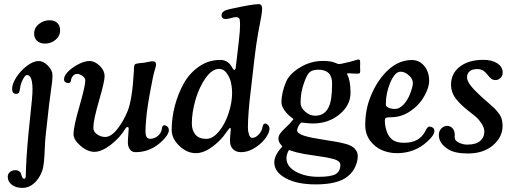

<svg xmlns="http://www.w3.org/2000/svg" viewBox="-20 -730 2473 931"><path d="M145.5 -566.9Q145.5 -595.2 168.5 -613.5Q191.4 -631.8 220.2 -631.8Q244.1 -631.8 257.8 -618.7Q271.5 -605.5 271.5 -583Q271.5 -555.7 249.5 -537.1Q227.5 -518.6 198.7 -518.6Q173.8 -518.6 159.7 -532Q145.5 -545.4 145.5 -566.9ZM134.8 -246.1Q146.5 -364.7 110.8 -366.2Q102.5 -366.7 91.6 -346.2Q80.6 -325.7 77.6 -304.2Q75.7 -286.6 71.5 -280.5Q67.4 -274.4 57.6 -274.9Q38.6 -275.9 38.6 -298.8Q38.6 -323.2 59.1 -355.2Q79.6 -387.2 110.6 -410.6Q141.6 -434.1 167.5 -434.1Q190.9 -434.1 212.6 -411.4Q234.4 -388.7 234.4 -366.2Q234.4 -349.1 232.4 -331.3Q230.5 -313.5 225.8 -281.7Q221.2 -250 217.8 -220.7L201.7 -75.7Q198.7 -51.3 197.3 -12.5Q195.8 26.4 193.1 54.7Q190.4 83 183.6 101.1Q169.9 137.2 144.8 159.2Q119.6 181.2 88.9 181.2Q57.1 181.2 37.4 165.8Q17.6 150.4 17.6 127.4Q17.6 112.8 28.1 104.2Q38.6 95.7 53.7 95.2Q70.3 94.7 79.6 106.9Q81.5 109.9 83.7 118.2Q85.9 126.5 89.1 131.8Q92.3 137.2 98.1 136.7Q105 136.2 105 121.1Q106.9 31.7 118.2 -83.5Z M438 6.3Q404.3 6.3 370.4 -22.9Q336.4 -52.2 336.4 -80.1Q336.4 -114.7 365 -213.9Q393.6 -313 393.6 -339.8Q393.6 -353 378.4 -362.8Q365.7 -371.6 354.5 -371.6Q342.3 -372.1 333.7 -361.8Q325.2 -351.6 324.2 -339.8Q322.8 -327.1 311 -327.1Q290.5 -329.6 290.5 -344.2Q290.5 -367.2 318.8 -391.1Q341.3 -409.7 366.9 -421.9Q392.6 -434.1 413.6 -434.1Q440.4 -434.1 464.8 -409.7Q487.3 -387.2 487.3 -360.4Q487.3 -335.4 460 -241.2Q432.6 -147 432.6 -111.3Q432.6 -91.3 450.7 -78.6Q468.8 -65.9 490.2 -65.9Q518.1 -65.9 547.9 -102.8Q577.6 -139.6 599.1 -191.9Q621.6 -247.6 629.4 -388.2Q629.4 -390.6 629.6 -396.7Q629.9 -402.8 630.1 -405.8Q630.4 -408.7 631.6 -412.8Q632.8 -417 635.7 -418.9Q638.7 -420.9 643.1 -421.4Q651.4 -423.8 678.2 -425.8Q682.6 -426.3 699.2 -429.9Q715.8 -433.6 722.2 -432.6Q730.5 -432.1 733.6 -428Q736.8 -423.8 736.8 -415.5Q736.8 -412.1 734.4 -403.8Q731.9 -395.5 727.5 -379.6Q723.1 -363.8 719.7 -345.7Q719.2 -342.8 715.1 -321.5Q710.9 -300.3 709.7 -293.7Q708.5 -287.1 704.8 -266.8Q701.2 -246.6 699.7 -236.8Q698.2 -227.1 695.3 -208.5Q692.4 -189.9 691.2 -177.7Q689.9 -165.5 688.5 -149.7Q687 -133.8 686.3 -119.6Q685.5 -105.5 685.5 -92.3Q685.5 -58.1 706.1 -57.1Q726.6 -56.2 744.6 -70.1Q762.7 -84 766.1 -111.8Q768.6 -122.6 776.9 -122.6Q786.1 -122.1 792.5 -115.2Q798.8 -108.4 798.8 -98.1Q798.8 -86.4 786.4 -69.1Q773.9 -51.8 753.4 -34.7Q702.1 7.8 637.7 7.8Q620.1 7.8 610.6 -4.6Q601.1 -17.1 600.1 -35.2Q599.6 -47.9 601.8 -72.8Q604 -97.7 604 -107.4Q603.5 -114.3 596.7 -114.3Q594.2 -114.3 587.9 -106.4Q562.5 -63 517.6 -28.3Q472.7 6.3 438 6.3Z M812.5 -100.1Q812.5 -157.7 827.6 -216.1Q842.8 -274.4 870.8 -325Q898.9 -375.5 945.3 -407.5Q991.7 -439.5 1048.3 -439.5Q1083 -439.5 1102.5 -408.2Q1111.3 -391.1 1115.7 -391.1Q1122.6 -391.1 1123.5 -405.8L1129.4 -455.6Q1140.1 -543.9 1142.8 -578.4Q1145.5 -612.8 1142.1 -636.2Q1138.7 -647 1123.5 -647Q1117.2 -647 1098.9 -642.1Q1080.6 -637.2 1072.8 -637.7Q1054.2 -638.7 1054.2 -656.7Q1054.2 -677.7 1094.7 -686Q1204.1 -710 1233.9 -710Q1251 -710 1251 -688.5Q1251 -671.9 1246.1 -646.5Q1241.2 -621.1 1231.4 -567.4Q1221.7 -513.7 1213.9 -446.8L1197.3 -301.8Q1182.1 -180.7 1182.1 -110.4Q1182.1 -93.3 1187.3 -77.6Q1192.4 -62 1202.1 -61.5Q1216.3 -61 1230 -73.5Q1243.7 -85.9 1250.5 -103.5Q1252 -107.4 1253.9 -118.2Q1257.3 -130.9 1266.1 -130.9Q1272.9 -130.9 1279.8 -123.8Q1286.6 -116.7 1286.6 -105Q1286.6 -88.9 1271.5 -65.9Q1256.3 -43 1231.9 -24.4Q1190.4 7.8 1148.4 7.8Q1125 7.8 1110.1 -6.3Q1095.2 -20.5 1095.2 -47.9Q1095.2 -56.6 1095.9 -66.9Q1096.7 -77.1 1097.4 -84.2Q1098.1 -91.3 1098.6 -97.4Q1099.1 -103.5 1098.6 -106.7Q1098.1 -109.9 1096.2 -109.9Q1093.8 -109.9 1087.4 -101.8Q1081.1 -93.8 1071.5 -80.3Q1062 -66.9 1055.2 -59.6Q1028.8 -30.3 995.6 -8.8Q962.4 12.7 929.7 12.7Q886.7 12.7 849.6 -22.7Q812.5 -58.1 812.5 -100.1ZM980 -56.6Q1011.7 -56.6 1041.3 -92.3Q1070.8 -127.9 1088.1 -179.9Q1105.5 -231.9 1105.5 -280.8Q1105.5 -304.7 1100.1 -329.3Q1094.7 -354 1079.6 -375Q1064.5 -396 1042.5 -396Q1008.3 -396 976.8 -351.3Q945.3 -306.6 927.7 -245.4Q910.2 -184.1 910.2 -130.9Q910.2 -98.1 927.5 -77.4Q944.8 -56.6 980 -56.6Z M1344.7 -234.4Q1344.7 -279.3 1367.2 -333.5Q1383.8 -372.1 1435.1 -403.3Q1486.3 -434.6 1546.9 -434.6Q1583.5 -434.6 1606 -425.3Q1617.7 -419.4 1623.5 -419.4Q1633.3 -419.4 1657.2 -425.8Q1675.3 -429.2 1693.8 -435.1Q1712.4 -440.9 1715.8 -441.4Q1723.1 -441.9 1725.6 -437Q1727.1 -432.1 1726.1 -405.8Q1726.1 -401.4 1726.3 -395.3Q1726.6 -389.2 1726.6 -386.2Q1726.6 -383.3 1726.1 -380.1Q1725.6 -377 1724.4 -375.5Q1723.1 -374 1720.7 -373.5Q1711.4 -372.1 1692.4 -373.5Q1673.3 -375 1667 -374.5Q1664.6 -374.5 1663.6 -373Q1662.6 -371.6 1662.8 -370.4Q1663.1 -369.1 1664.1 -368.2Q1679.7 -338.4 1679.7 -279.8Q1679.7 -219.7 1626.2 -175.5Q1572.8 -131.3 1497.6 -131.3Q1482.4 -131.3 1464.1 -133.5Q1445.8 -135.7 1444.8 -135.7Q1438 -135.7 1432.1 -126.5Q1420.9 -108.9 1420.9 -97.7Q1420.9 -82 1458 -70.8Q1487.8 -61.5 1555.4 -51.5Q1623 -41.5 1652.8 -33.2Q1686 -24.9 1700.4 -8.8Q1714.8 7.3 1714.8 26.4Q1714.8 55.7 1699 85.9Q1683.1 116.2 1650.9 135.7Q1603.5 164.1 1510.3 164.1Q1419.9 164.1 1365 134Q1310.1 104 1310.1 57.6Q1310.1 23.4 1345.7 -15.6Q1348.6 -18.6 1348.6 -20L1344.7 -25.4Q1330.1 -41 1330.1 -57.6Q1330.1 -71.8 1339.6 -84.2Q1349.1 -96.7 1366.9 -113Q1384.8 -129.4 1394 -141.6Q1395.5 -143.6 1397.7 -145.8Q1399.9 -147.9 1401.1 -149.4Q1402.3 -150.9 1402.3 -152.3Q1402.3 -153.3 1401.4 -154.5Q1400.4 -155.8 1397 -158Q1393.6 -160.2 1391.6 -161.6Q1374 -174.8 1359.4 -195.3Q1344.7 -215.8 1344.7 -234.4ZM1508.8 -168.9Q1554.7 -168.9 1574.7 -212.4Q1590.3 -245.1 1590.3 -325.2Q1590.3 -392.1 1523.9 -392.1Q1493.2 -392.1 1479.7 -378.2Q1466.3 -364.3 1453.6 -326.2Q1437.5 -283.2 1437.5 -230Q1437.5 -208.5 1459.7 -188.7Q1481.9 -168.9 1508.8 -168.9ZM1369.1 37.1Q1369.1 77.1 1414.3 102.3Q1459.5 127.4 1524.4 127.4Q1584.5 127.4 1607.4 114.3Q1630.4 101.1 1630.4 69.3Q1630.4 50.8 1597.2 41Q1571.3 33.7 1520.5 26.6Q1469.7 19.5 1457.5 17.1Q1418.5 10.3 1391.6 0.5Q1384.3 -2.4 1382.8 -2.4Q1380.4 -2.4 1377.9 2.9Q1369.1 21.5 1369.1 37.1Z M1977.5 -439Q2006.8 -439 2026.9 -420.9Q2061 -390.1 2061 -337.9Q2061 -311.5 2044.4 -277.3Q2027.8 -243.2 2003.9 -219.2Q1945.3 -161.6 1877.9 -161.6Q1857.9 -161.6 1852.1 -158.9Q1846.2 -156.2 1846.2 -145Q1846.2 -121.6 1853.5 -97.9Q1860.8 -74.2 1875 -59.6Q1895 -37.6 1940.4 -37.6Q2014.6 -37.6 2043.9 -96.7Q2049.3 -107.9 2053.5 -112.1Q2057.6 -116.2 2063 -116.2Q2070.3 -116.2 2078.1 -111.3Q2086.4 -106 2086.4 -95.7Q2086.4 -74.2 2052.7 -44.4Q1991.7 12.7 1904.8 12.7Q1866.2 12.7 1832 -2Q1797.9 -16.6 1774.4 -48.3Q1751 -80.1 1751 -123.5Q1751 -200.2 1778.3 -265.1Q1809.6 -341.8 1861.8 -390.4Q1914.1 -439 1977.5 -439ZM1858.4 -210.9Q1872.1 -201.7 1895 -201.7Q1916 -201.7 1935.5 -221.7Q1955.1 -241.7 1968.3 -274.4Q1981.9 -311 1981.9 -325.7Q1981.9 -351.6 1955.1 -370.6Q1939 -382.3 1922.9 -382.3Q1907.7 -382.3 1895.8 -368.9Q1883.8 -355.5 1872.6 -330.1Q1851.1 -278.3 1851.1 -228Q1851.1 -219.7 1852.1 -217Q1853 -214.4 1858.4 -210.9Z M2185.1 -77.1Q2185.1 -74.7 2184.8 -69.3Q2184.6 -64 2185.1 -60.5Q2185.5 -48.3 2204.8 -38.6Q2224.1 -28.8 2245.6 -28.8Q2288.1 -28.8 2308.3 -46.6Q2328.6 -64.5 2328.6 -91.3Q2328.6 -109.9 2316.2 -129.4Q2303.7 -148.9 2290.3 -160.9Q2276.9 -172.9 2254.4 -189.9Q2209 -225.6 2188 -254.6Q2167 -283.7 2167 -319.3Q2167 -374 2210 -407Q2252.9 -439.9 2323.7 -439.9Q2365.2 -439.9 2391.4 -422.9Q2417.5 -405.8 2417.5 -378.4Q2417.5 -361.3 2406.5 -351.6Q2395.5 -341.8 2383.3 -341.8Q2371.1 -341.8 2363.3 -347.4Q2355.5 -353 2344.7 -366.7Q2332.5 -382.3 2321 -388.7Q2309.6 -395 2293.9 -395Q2269 -395 2256.8 -384Q2244.6 -373 2244.6 -355.5Q2244.6 -338.9 2260 -317.9Q2275.4 -296.9 2313 -262.2Q2325.2 -251 2345.5 -233.6Q2365.7 -216.3 2375.2 -207Q2384.8 -197.8 2396.2 -183.3Q2407.7 -168.9 2412.4 -153.8Q2417 -138.7 2417 -119.6Q2417 -65.4 2370.6 -25.6Q2324.2 14.2 2249 14.2Q2185.5 14.2 2153.8 -5.9Q2107.9 -34.7 2107.9 -75.2Q2107.9 -94.7 2120.1 -107.2Q2132.3 -119.6 2147.9 -119.6Q2163.1 -119.6 2173.8 -108.4Q2184.6 -97.2 2185.1 -77.1Z"/></svg>

Font: Cooper* Medium
Style: Italic
Weight: 500
Italic angle: -7°
Designer: Owen Earl
Foundry: indestructible type*
Version: Version 0.001